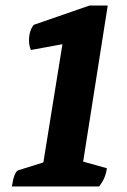

<svg xmlns="http://www.w3.org/2000/svg" viewBox="-20 -675 459 695"><path d="M23 0Q31 -54 47 -59L137 -87L206 -515L92 -494Q85 -509 85 -528Q85 -564 102 -585L304 -655H370L281 -90L367 -66Q364 -46 357.5 -31Q351 -16 339 0Z"/></svg>

Font: Petrona ExtraBold
Style: Italic
Weight: 800
Italic angle: -9°
Designer: Ringo R. Seeber
Foundry: Ringo R. Seeber
Version: Version 2.001; ttfautohint (v1.8.3)